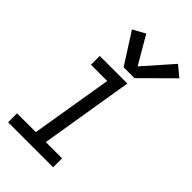

<svg xmlns="http://www.w3.org/2000/svg" viewBox="-234 -838 911 911"><g transform="rotate(45 221.0 -383.0)"><path d="M15 0H317V-60H208L285 -530H100V-471H209L141 -60H15ZM218 -572H291L442 -722L389 -766L262 -622L181 -761L119 -727Z"/></g></svg>

Font: Iosevka Sparkle Light Oblique
Style: Regular
Weight: 300
Italic angle: -9°
Designer: Belleve Invis
Foundry: Belleve Invis
Version: Version 4.5.0; ttfautohint (v1.8.3)